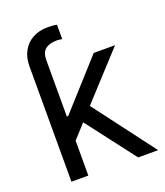

<svg xmlns="http://www.w3.org/2000/svg" viewBox="-133 -808 772 898"><g transform="rotate(-20 253.0 -358.5)"><path d="M213.9 -242.2 151.4 -173.8V0H67.4V-574.2Q67.4 -618.7 85.7 -650.9Q104 -683.1 135.7 -700Q167.5 -716.8 207 -716.8Q224.6 -716.8 235.6 -716.1Q246.6 -715.3 254.9 -712.9V-641.6Q249 -642.6 241.9 -643.6Q234.9 -644.5 228.5 -644.5Q192.4 -644.5 171.9 -628.7Q151.4 -612.8 151.4 -574.2V-293.9H158.2L371.1 -530.3H477.5L269.5 -303.7L499 0H399.4Z"/></g></svg>

Font: Pretendard
Style: Regular
Weight: 400
Designer: Base glyphs from Inter by Rasmus Andersson; Hangeul glyphs from Noto Sans CJK(Source Han Sans) by Jang Soo-young and Kan
Foundry: Kil Hyung-jin
Version: Version 1.309